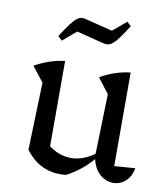

<svg xmlns="http://www.w3.org/2000/svg" viewBox="-82 -794 754 871"><g transform="rotate(10 294.5 -358.0)"><path d="M489 -70 585 -77Q580 -49 566.5 -30.5Q553 -12 535 -3Q517 6 497 6Q474 6 452.5 -6Q431 -18 416 -41.5Q401 -65 396 -99L404 -386L351 -455Q418 -493 489 -501ZM281 7Q274 8 267.5 8.5Q261 9 255 9Q206 9 166 -11.5Q126 -32 93 -75L172 -120Q227 -72 289 -72Q346 -72 403 -115L406 -95Q378 -61 347 -36Q316 -11 281 7ZM93 -75 103 -386 49 -455Q118 -493 187 -501V-88ZM156 -589 137 -607Q162 -646 178.5 -667.5Q195 -689 206.5 -697.5Q218 -706 228.5 -706.5Q239 -707 251 -703L372 -673L434 -725L453 -708Q422 -658 403 -636Q384 -614 370.5 -610Q357 -606 340 -611L218 -642Z"/></g></svg>

Font: Piazzolla Thin Medium
Style: Regular
Weight: 500
Version: Version 2.005